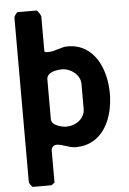

<svg xmlns="http://www.w3.org/2000/svg" viewBox="-62 -785 690 1029"><g transform="rotate(-5 283.5 -270.0)"><path d="M220 -513C218 -513 197 -511 197 -520V-707C197 -710 181 -740 173 -740H73C68 -740 53 -719 53 -713V173C53 179 68 200 73 200H173L190 187V13C190 0 203 -14 217 -14C252 -14 282 8 320 8C468 8 527 -131 527 -263C527 -389 471 -534 323 -534C287 -534 255 -513 220 -513ZM284 -414C328 -414 380 -377 380 -327V-193C380 -139 328 -106 282 -106C257 -106 200 -118 200 -153V-367C200 -407 257 -414 284 -414Z"/></g></svg>

Font: Asimov Print
Style: C
Weight: 500
Designer: Google
Version: Version 2.000980: 2014